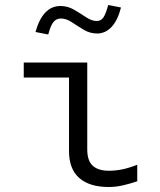

<svg xmlns="http://www.w3.org/2000/svg" viewBox="-20 -738 640 768"><path d="M415 10Q338 10 297 -26Q256 -62 256 -134V-428H75V-488H329V-141Q329 -95 351 -75Q373 -55 416 -55Q442 -55 469 -60.5Q496 -66 529 -79V-13Q500 -3 471.5 3.5Q443 10 415 10ZM173 -600 122 -610Q136 -661 161 -687.5Q186 -714 222 -714Q251 -714 276.5 -699Q302 -684 324.5 -669Q347 -654 367 -654Q384 -654 393.5 -668Q403 -682 413 -718L464 -708Q451 -657 426.5 -630.5Q402 -604 368 -604Q340 -604 315 -619Q290 -634 267.5 -649Q245 -664 224 -664Q205 -664 193.5 -649.5Q182 -635 173 -600Z"/></svg>

Font: Red Hat Mono
Style: Regular
Weight: 300
Monospace: yes
Designer: Pentagram, MCKL
Foundry: Pentagram, MCKL
Version: Version 1.023